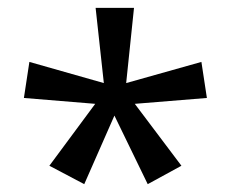

<svg xmlns="http://www.w3.org/2000/svg" viewBox="-20 -780 591 490"><path d="M322 -760 302 -568 494 -622 508 -530 324 -515 443 -357 357 -310 272 -485 195 -310 106 -357 223 -515 41 -530 55 -622 245 -568 224 -760Z"/></svg>

Font: Noto Sans
Style: Regular
Weight: 400
Designer: Monotype Design Team
Foundry: Monotype Imaging Inc.
Version: Version 2.007